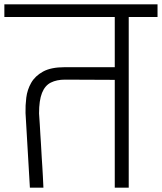

<svg xmlns="http://www.w3.org/2000/svg" viewBox="-56 -860 742 880"><path d="M81 0 61 -342Q60 -376 64.5 -412.5Q69 -449 87 -480.5Q105 -512 141.5 -532Q178 -552 240 -552H470V-782H-36V-840H666V-782H534V0H470V-494L242 -495Q204 -495 177 -481.5Q150 -468 136.5 -434Q123 -400 123 -340Q125 -311 126.5 -287.5Q128 -264 129 -243.5Q130 -223 131.5 -205Q133 -187 133.5 -170Q134 -153 135.5 -134.5Q137 -116 138 -96Q139 -76 140.5 -52.5Q142 -29 143 0Z"/></svg>

Font: Matangi
Style: Regular
Weight: 400
Designer: Prashant Pant
Foundry: The Graphic Ant
Version: Version 3.002